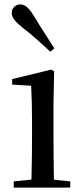

<svg xmlns="http://www.w3.org/2000/svg" viewBox="-20 -849 377 869"><path d="M42 0V-28L151 -39H191L298 -28V0ZM121 0Q122 -25 123 -66Q124 -107 124.5 -152Q125 -197 125 -230V-294Q125 -345 124 -384.5Q123 -424 121 -461L35 -466V-491L212 -534L225 -526L222 -382V-230Q222 -197 222.5 -152Q223 -107 223.5 -66Q224 -25 225 0ZM226 -630 208 -615Q179 -642 148.5 -669Q118 -696 82 -724Q57 -744 45 -759.5Q33 -775 33 -790Q33 -808 45 -818.5Q57 -829 71 -829Q88 -829 101.5 -817.5Q115 -806 132 -779Q157 -737 181 -700.5Q205 -664 226 -630Z"/></svg>

Font: Noto Serif JP ExtraLight Medium
Style: Regular
Weight: 500
Version: Version 2.003-H1;hotconv 1.1.1;makeotfexe 2.6.0